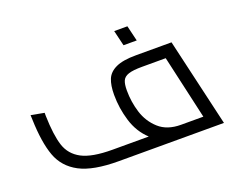

<svg xmlns="http://www.w3.org/2000/svg" viewBox="-108 -843 1247 1025"><g transform="rotate(-20 516.0 -330.5)"><path d="M1004 0H406Q262 0 186 -40Q110 -80 81.5 -157.5Q53 -235 49 -367L48 -392L123 -378V-360Q126 -250 145.5 -190Q165 -130 222.5 -99.5Q280 -69 396 -69H602Q549 -118 526.5 -191.5Q504 -265 504 -341Q504 -395 518 -429Q532 -463 572 -481.5Q612 -500 686 -500H888ZM912 -69 830 -431H696Q644 -431 618.5 -422.5Q593 -414 584.5 -395Q576 -376 576 -340Q576 -275 595 -214Q614 -153 660.5 -111Q707 -69 785 -69ZM621 -661H696L717 -573H642Z"/></g></svg>

Font: Cairo
Style: Italic
Weight: 400
Italic angle: -13°
Designer: Mohamed Gaber, Accademia di Belle Arti di Urbino and others
Foundry: Kief Type Foundry, Accademia di Belle Arti di Urbino and others
Version: Version 3.011